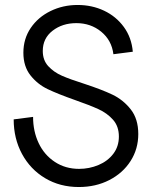

<svg xmlns="http://www.w3.org/2000/svg" viewBox="-20 -736 620 772"><path d="M35 -256 113 -266Q113 -208 135.5 -160.5Q158 -113 200.5 -85Q243 -57 298 -57Q339 -57 376 -72.5Q413 -88 435.5 -117.5Q458 -147 458 -187Q458 -228 434.5 -254.5Q411 -281 376 -297Q341 -313 281 -334Q213 -358 172 -377.5Q131 -397 102.5 -433Q74 -469 74 -524Q74 -580 103.5 -623.5Q133 -667 183 -691.5Q233 -716 292 -716Q350 -716 398.5 -693Q447 -670 478 -627.5Q509 -585 514 -528L436 -518Q429 -574 387 -608.5Q345 -643 287 -643Q231 -643 191.5 -612.5Q152 -582 152 -531Q152 -494 174 -470Q196 -446 229 -431.5Q262 -417 319 -399Q389 -376 432 -355.5Q475 -335 505.5 -296.5Q536 -258 536 -197Q536 -137 505 -88.5Q474 -40 419.5 -12Q365 16 297 16Q221 16 161.5 -19.5Q102 -55 68.5 -117Q35 -179 35 -256Z"/></svg>

Font: MedMera Sans
Style: Regular
Weight: 400
Designer: Kasper Nordkvist
Foundry: UNCUT.wtf
Version: Version 1.300